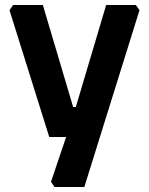

<svg xmlns="http://www.w3.org/2000/svg" viewBox="-20 -548 596 768"><path d="M18 -507.3 32.3 -528H151.4L272.6 -120H283.3L404.6 -528H523.6L538 -507.3L317.3 200H198.3L183.9 179.3L244.5 0H177Z"/></svg>

Font: Oxanium ExtraLight
Style: Regular
Weight: 200
Designer: Severin Meyer
Version: Version 2.000